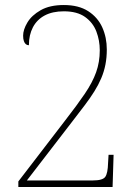

<svg xmlns="http://www.w3.org/2000/svg" viewBox="-20 -744 550 764"><path d="M53 0V-22L238 -263Q287 -326 317.5 -371Q348 -416 362.5 -456.5Q377 -497 377 -544Q377 -583 363.5 -618.5Q350 -654 318.5 -676.5Q287 -699 234 -699Q189 -699 158 -682.5Q127 -666 111 -635.5Q95 -605 95 -564Q88 -564 83 -568Q78 -572 75 -580.5Q72 -589 72 -602Q72 -626 89 -654.5Q106 -683 142 -703.5Q178 -724 234 -724Q293 -724 331 -699.5Q369 -675 387 -635Q405 -595 405 -547Q405 -515 399.5 -487Q394 -459 383 -433Q372 -407 355.5 -380.5Q339 -354 317 -325Q295 -296 268 -261L87 -26H350Q389 -26 399 -40.5Q409 -55 410 -95L412 -128H432L428 0Z"/></svg>

Font: Noto Serif Khmer SemiCondensed Thin
Style: Regular
Weight: 250
Width: 4
Designer: Danh Hong and the Monotype Design Team
Foundry: Monotype Imaging Inc.
Version: Version 2.004